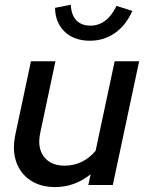

<svg xmlns="http://www.w3.org/2000/svg" viewBox="-20 -763 598 792"><path d="M207.3 8.7Q147 8.7 105.3 -19.3Q63.7 -47.3 47 -95.3Q30.3 -143.3 42.7 -204.7L107.7 -510.3H208.7L146 -215Q133 -154 161 -116.8Q189 -79.7 246.3 -79.7Q322.3 -79.7 374.3 -140.7L453 -510.3H554L445.3 0H344.3L354 -44.3Q288 8.7 207.3 8.7ZM351 -595Q286 -595 247 -632Q208 -669 207 -730.7L272 -743.3Q274 -701.3 294.8 -679.3Q315.7 -657.3 353 -657.3Q421.3 -657.3 460.7 -738.7L526 -718Q499.7 -658.7 454.2 -626.8Q408.7 -595 351 -595Z"/></svg>

Font: Red Hat Display VF
Style: Italic
Weight: 300
Italic angle: -12°
Designer: Pentagram, MCKL
Foundry: Pentagram, MCKL
Version: Version 1.010